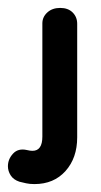

<svg xmlns="http://www.w3.org/2000/svg" viewBox="-60 -320 255 485"><path d="M27 145Q15 145 6 143Q-3 141 -11 139Q-26 134 -33 123Q-40 112 -40 100Q-40 82 -27 68Q-14 54 8 59Q16 61 22 61Q47 61 47 25V-261Q47 -277 59.5 -288.5Q72 -300 92 -300Q112 -300 123.5 -288.5Q135 -277 135 -260V27Q135 79 105.5 112Q76 145 27 145Z"/></svg>

Font: Dongle
Style: Bold
Weight: 700
Designer: Yanghee Ryu
Foundry: Yanghee Ryu
Version: Version 2.000